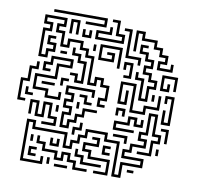

<svg xmlns="http://www.w3.org/2000/svg" viewBox="-78 -780 921 870"><g transform="rotate(10 382.0 -345.0)"><path d="M254 -654V-666H338V-684H104V-696H350V-654ZM308 -594V-636H368V-660H380V-624H320V-606H428V-624H398V-684H374V-696H410V-636H440V-594ZM368 -294V-336H398V-384H368V-414H350V-384H308V-504H278V-534H248V-564H200V-534H158V-594H128V-636H158V-654H80V-636H110V-594H80V-486H98V-516H128V-534H98V-576H134V-564H110V-546H140V-504H110V-474H68V-606H98V-624H68V-666H170V-624H140V-606H170V-546H188V-576H260V-546H290V-516H320V-396H338V-426H380V-396H410V-324H380V-306H404V-294ZM188 -600V-666H230V-600H218V-654H200V-600ZM518 -510V-534H458V-654H434V-666H470V-546H530V-510ZM608 -504V-546H638V-564H608V-594H578V-624H518V-654H500V-570H488V-666H530V-636H590V-606H620V-576H650V-534H620V-516H668V-540H680V-504ZM248 -594V-630H260V-606H278V-630H290V-594ZM548 -354V-444H518V-480H530V-456H560V-366H578V-426H608V-444H578V-474H548V-516H578V-534H548V-564H518V-606H554V-594H530V-576H560V-546H590V-504H560V-486H590V-456H620V-414H590V-354ZM428 -480V-564H350V-516H398V-534H374V-546H410V-504H338V-576H440V-480ZM308 -540V-570H320V-540ZM248 -384V-414H224V-426H260V-396H278V-474H248V-504H218V-540H230V-516H260V-486H290V-384ZM164 -504V-516H194V-504ZM464 -444V-456H488V-504H470V-480H458V-516H500V-444ZM128 -294V-324H68V-396H158V-456H218V-474H140V-444H110V-426H134V-414H98V-456H128V-486H230V-444H170V-384H80V-336H140V-306H188V-330H200V-294ZM638 -414V-486H710V-420H698V-474H650V-426H668V-450H680V-414ZM8 -264V-366H38V-426H68V-450H80V-414H50V-354H20V-276H44V-264ZM518 -294V-414H470V-336H488V-390H500V-324H458V-426H530V-306H578V-336H638V-390H650V-324H590V-294ZM188 -360V-396H224V-384H200V-360ZM668 -264V-330H680V-276H698V-384H680V-360H668V-396H710V-264ZM608 -360V-390H620V-360ZM218 -174V-246H248V-264H218V-306H248V-324H218V-366H350V-330H338V-354H230V-336H260V-294H230V-276H260V-234H230V-186H248V-216H278V-246H308V-276H374V-264H320V-234H290V-204H260V-174ZM104 -354V-366H164V-354ZM308 -294V-324H284V-336H320V-306H344V-294ZM38 -294V-330H50V-306H74V-294ZM458 -270V-306H500V-270H488V-294H470V-270ZM68 6V-186H110V-156H260V-96H278V-126H308V-156H338V-186H440V-156H500V-6H518V-66H608V-84H518V-126H548V-156H608V-174H578V-216H608V-306H650V-216H680V-174H650V-114H584V-126H638V-186H668V-204H638V-294H620V-204H590V-186H620V-144H560V-114H530V-96H620V-54H530V6H488V-144H428V-174H350V-144H320V-114H290V-84H248V-144H98V-174H80V-6H158V-30H170V6ZM278 -270V-300H290V-270ZM458 -204V-246H518V-276H560V-246H578V-270H590V-234H548V-264H530V-234H470V-216H554V-204ZM134 -174V-186H188V-204H158V-264H140V-204H98V-264H80V-210H68V-276H110V-216H128V-276H170V-216H200V-174ZM188 -240V-270H200V-240ZM698 -180V-234H674V-246H710V-180ZM278 -150V-186H308V-210H320V-174H290V-150ZM518 -150V-174H464V-186H530V-150ZM404 6V-6H458V-54H368V-84H338V-126H398V-144H374V-156H410V-114H350V-96H380V-66H470V6ZM668 -120V-150H680V-120ZM428 -84V-126H464V-114H440V-96H464V-84ZM98 -90V-120H110V-90ZM308 6V-24H278V-54H260V-24H218V-54H158V-84H128V-120H140V-96H170V-66H230V-36H248V-66H290V-36H320V-6H374V6ZM188 -84V-120H200V-96H218V-120H230V-84ZM338 -24V-54H308V-90H320V-66H350V-36H434V-24ZM98 -24V-66H134V-54H110V-36H134V-24ZM554 -24V-36H584V-24ZM188 0V-30H200V0ZM224 6V-6H284V6Z"/></g></svg>

Font: Rubik Maze
Style: Regular
Weight: 400
Designer: Hubert and Fischer, NaN
Foundry: Hubert and Fischer, NaN
Version: Version 2.200